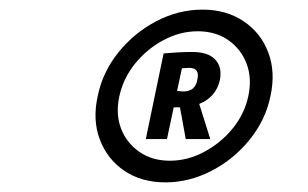

<svg xmlns="http://www.w3.org/2000/svg" viewBox="-20 -741 640 399"><path d="M324 -362Q274 -362 238.5 -386Q203 -410 187.5 -451Q172 -492 183 -541Q193 -591 226 -632Q259 -673 305 -697Q351 -721 401 -721Q450 -721 486 -697Q522 -673 537.5 -632Q553 -591 542 -541Q532 -492 499 -451Q466 -410 419.5 -386Q373 -362 324 -362ZM333 -407Q370 -407 404.5 -425.5Q439 -444 463.5 -474Q488 -504 496 -541Q504 -578 492.5 -608.5Q481 -639 454.5 -657.5Q428 -676 391 -676Q354 -676 319.5 -657.5Q285 -639 260.5 -608.5Q236 -578 228 -541Q220 -504 231.5 -474Q243 -444 269.5 -425.5Q296 -407 333 -407ZM283 -452 320 -630Q330 -631 347 -632Q364 -633 380 -633Q412 -633 427 -617.5Q442 -602 437 -575Q429 -539 394 -525L417 -452H366L354 -518H341L327 -452ZM363 -551Q386 -552 390 -575Q396 -600 373 -600Q368 -600 363.5 -599.5Q359 -599 358 -599L348 -552Q350 -552 353.5 -551.5Q357 -551 363 -551Z"/></svg>

Font: Epunda Sans
Style: Bold Italic
Weight: 700
Italic angle: -12.0243°
Designer: Simon Atzbach
Foundry: typofactur
Version: Version 2.204; ttfautohint (v1.8.4.7-5d5b)